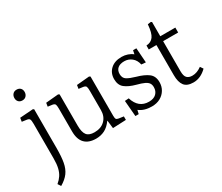

<svg xmlns="http://www.w3.org/2000/svg" viewBox="-154 -1135 2038 1759"><g transform="rotate(-30 865.5 -255.5)"><path d="M142 -627Q116 -627 101.5 -642.5Q87 -658 87 -682Q87 -707 102 -723.5Q117 -740 142 -740Q168 -740 182.5 -725Q197 -710 197 -685Q197 -661 182 -644Q167 -627 142 -627ZM56 229 35 197Q65 172 84 143.5Q103 115 112.5 75Q122 35 122 -24V-389Q122 -427 115.5 -439Q109 -451 87 -454L37 -461L43 -500L181 -510L193 -504V-94Q193 -2 182 57Q171 116 141.5 156Q112 196 56 229Z M552 14Q474 14 433 -28Q392 -70 392 -155V-394Q392 -426 387 -439Q382 -452 358 -456L312 -462L318 -500L451 -512L463 -505V-175Q463 -105 486.5 -74.5Q510 -44 568 -44Q637 -44 678 -84.5Q719 -125 719 -191V-394Q719 -426 714 -439Q709 -452 685 -456L638 -462L644 -500L778 -512L790 -505V-90Q790 -64 796 -55Q802 -46 822 -43L872 -36V1L732 7L722 -77H720Q684 -27 642.5 -6.5Q601 14 552 14Z M965 14 951 -154 993 -157Q1030 -37 1140 -37Q1190 -37 1217 -63Q1244 -89 1244 -131Q1244 -157 1232.5 -174Q1221 -191 1193.5 -204Q1166 -217 1116 -230Q1045 -249 1005 -280.5Q965 -312 965 -376Q965 -439 1008 -479Q1051 -519 1125 -519Q1158 -519 1188.5 -508.5Q1219 -498 1240 -480L1248 -519H1283L1294 -364L1248 -368Q1238 -417 1204.5 -444.5Q1171 -472 1126 -472Q1081 -472 1056.5 -451Q1032 -430 1032 -391Q1032 -348 1062 -329.5Q1092 -311 1151 -294Q1227 -273 1269.5 -241Q1312 -209 1312 -145Q1312 -100 1290.5 -64Q1269 -28 1231 -7Q1193 14 1141 14Q1060 14 1009 -26L1000 14Z M1582 14Q1514 14 1485.5 -23.5Q1457 -61 1457 -135V-453H1376V-495Q1425 -497 1451 -532.5Q1477 -568 1484 -657L1518 -662L1528 -656V-505H1687V-453H1528V-135Q1528 -84 1547.5 -64.5Q1567 -45 1604 -45Q1653 -45 1702 -81L1723 -50Q1658 14 1582 14Z"/></g></svg>

Font: Literata 12pt Light
Style: Regular
Weight: 300
Designer: Latin by Veronika Burian and Jose Scaglione. Greek by Irene Vlachou. Cyrillic by Vera Evstafieva.
Foundry: TypeTogether
Version: Version 3.002